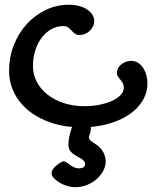

<svg xmlns="http://www.w3.org/2000/svg" viewBox="-20 -535 638 805"><path d="M246.1 -425.8Q218.8 -425.8 195.6 -412.8Q172.4 -399.9 155 -377.2Q137.7 -354.5 127.9 -323.7Q118.2 -293 118.2 -257.8Q118.2 -221.7 134.5 -191.2Q150.9 -160.6 179.9 -137.9Q209 -115.2 248.3 -102.5Q287.6 -89.8 334 -89.8Q367.7 -89.8 397.7 -95.9Q427.7 -102.1 450.2 -112.3Q472.7 -122.6 485.8 -136.5Q499 -150.4 499 -166Q499 -178.2 494.6 -186.3Q490.2 -194.3 484.6 -200.9Q479 -207.5 474.6 -214.1Q470.2 -220.7 470.2 -231Q470.2 -240.7 475.1 -249.5Q480 -258.3 488.5 -265.1Q497.1 -272 508.1 -275.9Q519 -279.8 530.8 -279.8Q544.9 -279.8 557.4 -272.5Q569.8 -265.1 578.9 -252.2Q587.9 -239.3 593 -221.9Q598.1 -204.6 598.1 -185.1Q598.1 -145.5 577.1 -111.6Q556.2 -77.6 519 -53.2Q481.9 -28.8 431.2 -14.9Q380.4 -1 320.8 -1Q254.9 -1 199.2 -18.8Q143.6 -36.6 103.3 -68.4Q63 -100.1 40.5 -143.6Q18.1 -187 18.1 -238.8Q18.1 -295.4 37.8 -345.7Q57.6 -396 91.8 -433.6Q126 -471.2 171.6 -493.2Q217.3 -515.1 269 -515.1Q292 -515.1 311.3 -510Q330.6 -504.9 344.7 -495.6Q358.9 -486.3 366.9 -473.9Q375 -461.4 375 -446.8Q375 -435.1 369.9 -424.6Q364.7 -414.1 356.4 -406Q348.1 -397.9 337.2 -393.1Q326.2 -388.2 314 -388.2Q301.3 -388.2 293.7 -394Q286.1 -399.9 279.8 -407Q273.4 -414.1 266.1 -419.9Q258.8 -425.8 246.1 -425.8ZM280.3 2Q284.7 -10.7 297.1 -16.4Q309.6 -22 328.1 -22Q343.8 -22 352.5 -15.1Q361.3 -8.3 361.3 3.9Q361.3 14.6 357.2 24.9Q353 35.2 353 41Q353 48.3 359.4 54.2Q365.7 60.1 377 66.9Q401.9 82 412.6 102.3Q423.3 122.6 423.3 142.1Q423.3 159.7 414.1 178.7Q404.8 197.8 387.7 213.6Q370.6 229.5 346.7 239.7Q322.8 250 293.9 250Q279.3 250 262.2 244.9Q245.1 239.7 230.5 231.2Q215.8 222.7 206.1 212.2Q196.3 201.7 196.3 190.9Q196.3 182.1 202.6 173.3Q209 164.6 217.8 157.5Q226.6 150.4 235.1 145.8Q243.7 141.1 248 141.1Q252.4 141.1 258.5 145.8Q264.6 150.4 272.7 156Q280.8 161.6 290.3 166.3Q299.8 170.9 310.1 170.9Q336.9 170.9 336.9 151.9Q336.9 145 330.3 138.2Q323.7 131.3 313 126Q299.3 118.7 290.3 112.5Q281.2 106.4 276.1 100.1Q271 93.8 269 86.7Q267.1 79.6 267.1 70.8Q267.1 55.7 270.3 39.1Q273.4 22.5 280.3 2Z"/></svg>

Font: Gochi Hand
Style: Regular
Weight: 400
Designer: Juan Pablo del Peral
Foundry: Juan Pablo del Peral
Version: Version 1.001